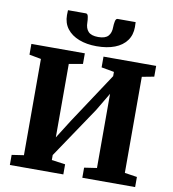

<svg xmlns="http://www.w3.org/2000/svg" viewBox="-102 -1071 1047 1160"><g transform="rotate(10 421.5 -491.0)"><path d="M37 0V-62L110.5 -73V-663.5L38 -677V-743H366V-678L281.5 -663V-212.5L353.5 -326.5L558.5 -637V-663L480.5 -677V-743H803.5V-677L729.5 -663V-73.5L805.5 -62V0H481.5V-62L558.5 -73.5V-528.5L492.5 -417.5L281.5 -104V-73.5L365 -62V0ZM330.5 -982Q342 -982 345.2 -963Q348.5 -944 348.5 -929.5Q348.5 -893.5 366.8 -873.8Q385 -854 428 -854Q471 -854 489 -873.8Q507 -893.5 507 -929.5Q507 -944 510.5 -963Q514 -982 525 -982H635.5Q635.5 -975 636 -967.5Q636.5 -960 636.5 -952Q636.5 -903 611 -868.2Q585.5 -833.5 538.8 -815.5Q492 -797.5 427.5 -797.5Q366.5 -797.5 319.5 -815.8Q272.5 -834 246 -868.5Q219.5 -903 219.5 -952Q219.5 -960 220 -967.5Q220.5 -975 220.5 -982Z"/></g></svg>

Font: Merriweather 28pt Black
Style: Regular
Weight: 900
Version: Version 2.100